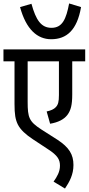

<svg xmlns="http://www.w3.org/2000/svg" viewBox="-20 -908 513 1111"><path d="M449 -867 380 -888C363 -798 341 -747 278 -747C218 -747 188 -792 162 -886L96 -867C131 -738 196 -681 276 -681C365 -681 426 -733 449 -867ZM473 -553V-622H0V-553H64V-306C64 -247 69 -217 83 -188C99 -156 130 -129 169 -103L257 -45C315 -8 327 17 327 51C327 86 310 115 290 143L356 183C382 144 405 103 405 47C405 -14 380 -55 313 -99L219 -159C148 -205 140 -228 140 -319V-553H321V-358C321 -318 316 -302 303 -288C292 -276 274 -268 250 -263L270 -192C317 -200 350 -217 370 -243C390 -270 398 -301 398 -362V-553Z"/></svg>

Font: Noto Sans Devanagari UI Condensed
Style: Regular
Weight: 400
Width: 3
Designer: Jelle Bosma - Monotype Design Team
Foundry: Monotype Imaging Inc.
Version: Version 2.003